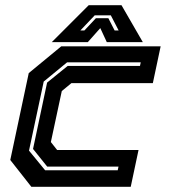

<svg xmlns="http://www.w3.org/2000/svg" viewBox="-20 -718 665 738"><path d="M100.5 0 19.5 -103 90.5 -437 215.5 -540H597.5L567.5 -398.5H254.5L217.5 -368L175.5 -172L199.5 -141.5H512.5L482.5 0ZM153.5 -63.5H432.5L435.5 -77.5H161.5L107 -145.5L161 -400.5L240 -464.5H518L521 -478.5H238L148 -404.5L91.5 -139ZM321 -698H447L529 -556H390.5L365.5 -610L317.5 -556H179ZM344 -659 289 -601H304.5L348.5 -648H396.5L420.5 -601H436L406 -659Z"/></svg>

Font: Tourney Thin
Style: Bold Italic
Weight: 700
Italic angle: -12°
Version: Version 1.015